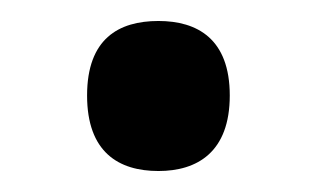

<svg xmlns="http://www.w3.org/2000/svg" viewBox="-20 -447 302 183"><path d="M131 -284C168 -284 199 -302 199 -356C199 -410 168 -427 131 -427C93 -427 63 -410 63 -356C63 -302 93 -284 131 -284Z"/></svg>

Font: Noto Serif Vithkuqi Medium
Style: Regular
Weight: 500
Version: Version 1.005